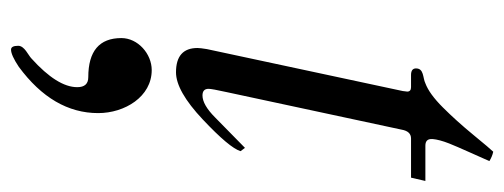

<svg xmlns="http://www.w3.org/2000/svg" viewBox="-303 -299 914 348"><g transform="rotate(90 154.0 -125.0)"><path d="M107 57C77.5 57 49 82.1 49 112C49 152 72.7 172 120 172C132 172 138 178.7 138 192C138 216 120.7 243.7 86 275C80.2 280.8 63 287.5 63 299C63 307.7 65.3 312 70 312C76.7 312 87 307.3 101 298C157 256.7 185 208.7 185 154C185 105.9 155.3 57 107 57ZM145 -398 69 -43C67.7 -35 67 -29.3 67 -26C67 0 81.7 13 111 13C133.7 13 162.2 -3.2 196.5 -35.5C230.8 -67.8 250 -90.7 254 -104L248 -112L193 -58C177.7 -42.7 164.3 -35 153 -35C145 -35 141 -38.7 141 -46C141 -50 143 -61 147 -79L215 -396C217 -407.3 222.3 -413 231 -413H302L308 -439H244C236 -439 232 -442.7 232 -450V-452C232.7 -460 235.3 -470 240 -482C246 -497.5 266.2 -541.5 272 -555C266.7 -558.3 261 -560.7 255 -562C251.7 -558.7 241.5 -546.7 224.5 -526C207.5 -505.3 190.8 -486.8 174.5 -470.5C158.2 -454.2 143.7 -443.7 131 -439C121.3 -434.1 104 -436.7 104 -422C104 -416 108 -413 116 -413H138C143.3 -413 146 -410.7 146 -406C146 -404.3 145 -400 145 -398Z"/></g></svg>

Font: fbb
Style: Italic
Weight: 400
Italic angle: -12°
Designer: David J. Perry, Michael Sharpe
Version: Version 0.991